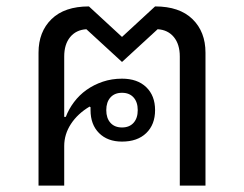

<svg xmlns="http://www.w3.org/2000/svg" viewBox="-20 -578 760 598"><path d="M100 -414Q100 -479 140.5 -518.5Q181 -558 257 -558L360 -463L463 -558Q539 -558 579.5 -518.5Q620 -479 620 -414V0H540V-402Q540 -440 521.5 -462.5Q503 -485 471 -487L360 -385L249 -487Q217 -485 198.5 -462.5Q180 -440 180 -402V-214H185Q194 -238 210.5 -260Q227 -282 249.5 -298Q272 -314 300 -323.5Q328 -333 360 -333Q408 -333 435.5 -306.5Q463 -280 463 -235Q463 -190 435.5 -163.5Q408 -137 360 -137Q315 -137 288.5 -163.5Q262 -190 262 -235V-244L259 -246Q222 -224 201 -192Q180 -160 180 -123V0H100ZM360 -181Q383 -181 396 -195.5Q409 -210 409 -235Q409 -260 396 -274.5Q383 -289 360 -289Q337 -289 324 -274.5Q311 -260 311 -235Q311 -210 324 -195.5Q337 -181 360 -181Z"/></svg>

Font: IBM Plex Sans Thai Looped
Style: Regular
Weight: 400
Designer: Mike Abbink, Paul van der Laan, Pieter van Rosmalen, Ben Mitchell, Mark Frömberg
Foundry: Bold Monday
Version: Version 1.1